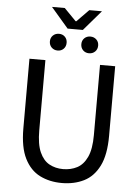

<svg xmlns="http://www.w3.org/2000/svg" viewBox="-62 -1000 767 1060"><g transform="rotate(5 321.0 -470.0)"><path d="M320.8 12.2Q252.9 12.2 199.2 -14.6Q145.5 -41.5 114.5 -103.3Q83.5 -165 83.5 -270V-655.8H171.9V-267.1Q171.9 -189.5 191.7 -145.5Q211.4 -101.6 245.1 -83.3Q278.8 -64.9 320.8 -64.9Q364.3 -64.9 398.9 -83Q433.6 -101.1 454.1 -145.3Q474.6 -189.5 474.6 -267.1V-655.8H558.6V-270Q558.6 -164.6 527.6 -102.8Q496.6 -41 442.9 -14.4Q389.2 12.2 320.8 12.2ZM278.8 -839.8 182.6 -951.7H253.4L319.3 -884.3H323.2L389.2 -951.7H459.5L363.3 -839.8ZM234.4 -714.4Q214.4 -714.4 200.9 -727.5Q187.5 -740.7 187.5 -761.2Q187.5 -781.2 200.9 -794.2Q214.4 -807.1 234.4 -807.1Q254.4 -807.1 267.3 -794.2Q280.3 -781.2 280.3 -761.2Q280.3 -740.7 267.3 -727.5Q254.4 -714.4 234.4 -714.4ZM408.2 -714.4Q388.2 -714.4 375 -727.5Q361.8 -740.7 361.8 -761.2Q361.8 -781.2 375 -794.2Q388.2 -807.1 408.2 -807.1Q428.2 -807.1 441.7 -794.2Q455.1 -781.2 455.1 -761.2Q455.1 -740.7 441.7 -727.5Q428.2 -714.4 408.2 -714.4Z"/></g></svg>

Font: Varta Light Medium
Style: Regular
Weight: 500
Version: Version 1.004